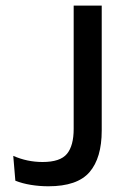

<svg xmlns="http://www.w3.org/2000/svg" viewBox="-20 -659 451 688"><path d="M153.5 8.5Q121.5 8.5 90.8 3.5Q60 -1.5 35 -11.5L27.5 -100.5Q52.5 -89.5 78.8 -84Q105 -78.5 132.5 -78.5Q196 -78.5 220 -107.8Q244 -137 244 -197V-639H344.5V-191Q344.5 -93 300.8 -42.2Q257 8.5 153.5 8.5Z"/></svg>

Font: Anek Latin Medium
Style: Regular
Weight: 500
Designer: Yesha Goshar
Foundry: Ek Type
Version: Version 1.003